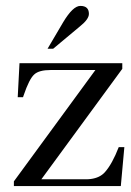

<svg xmlns="http://www.w3.org/2000/svg" viewBox="-20 -630 444 650"><path d="M141 -465 194 -555Q227 -610 252 -610Q281 -610 281 -583Q281 -565 251 -541L160 -465ZM27 -16 303 -393H152Q112 -393 96 -378Q79 -363 60 -307L58 -301H40L46 -416H394V-397L120 -23H267Q282 -23 287 -24Q318 -28 335 -47Q360 -75 382 -132H401L389 0H27Z"/></svg>

Font: New Athena Unicode
Style: Regular
Weight: 400
Designer: J. Rusten 1997; rev. by R. Hancock 2001, 2002, rev. by D. Mastronarde 2002-2021
Foundry: GreekKeys New Athena Unicode
Version: Version 5.008